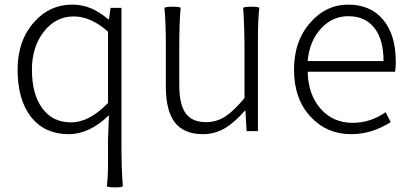

<svg xmlns="http://www.w3.org/2000/svg" viewBox="-20 -567 1773 830"><path d="M476 243Q446 243 442 238Q447 196 447 137V35L451 -69Q367 13 277 13Q175 13 116 -59Q56 -134 56 -266Q56 -391 127 -471Q194 -547 292 -547Q337 -547 376 -530Q409 -516 449 -483H451L458 -533H505V-147V46Q505 166 511 238Q507 243 476 243ZM287 -38Q366 -38 447 -122V-276V-430Q373 -496 298 -496Q221 -496 169.5 -430Q118 -364 118 -266Q118 -161 162 -100Q207 -38 287 -38Z M858 13Q775 13 736 -37.5Q697 -88 697 -192V-363Q697 -470 691 -533Q696 -538 726 -538Q757 -538 761 -533Q755 -472 755 -366V-199Q755 -116 782.5 -77.5Q810 -39 871 -39Q916 -39 955 -64Q990 -87 1037 -143V-338Q1037 -461 1031 -533Q1036 -538 1066 -538Q1097 -538 1101 -533Q1095 -484 1095 -400V-266V0H1046L1041 -88H1038Q995 -39 956 -15Q910 13 858 13Z M1499 13Q1393 13 1324 -61Q1251 -138 1251 -266Q1251 -391 1323 -471Q1390 -547 1485 -547Q1582 -547 1636.5 -481.5Q1691 -416 1691 -299Q1691 -277 1688 -257H1499H1310Q1312 -159 1365.5 -97.5Q1419 -36 1505 -36Q1581 -36 1647 -82L1669 -39Q1586 13 1499 13ZM1310 -303H1474H1638Q1638 -398 1597 -448Q1557 -497 1486 -497Q1418 -497 1370 -446Q1318 -392 1310 -303Z"/></svg>

Font: GenSekiGothic TW L
Style: Regular
Weight: 300
Version: Version 1.501;PS 1;hotconv 16.6.51;makeotf.lib2.5.65220